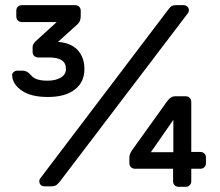

<svg xmlns="http://www.w3.org/2000/svg" viewBox="-20 -720 852 742"><path d="M26.9 -428.2V-430.2Q26.9 -437 33 -441.9Q39.1 -446.8 43.9 -446.8H68.8Q82 -446.8 94.2 -435.1Q97.2 -432.1 104.5 -424.6Q111.8 -417 126.5 -412.6Q141.1 -408.2 164.1 -408.2Q194.8 -408.2 214.8 -420.2Q234.9 -432.1 234.9 -453.1Q234.9 -477.1 218 -487.5Q201.2 -498 168.9 -498H127.9Q118.2 -498 112.1 -503.9Q106 -509.8 106 -520V-539.1Q106 -548.8 118.2 -561L199.2 -634.8H64.9Q55.2 -634.8 49.1 -640.9Q43 -647 43 -657.2V-678.2Q43 -688 49.1 -694.1Q55.2 -700.2 64.9 -700.2H270Q279.8 -700.2 285.9 -694.1Q292 -688 292 -678.2V-659.2Q292 -647.9 289.1 -639.9Q286.1 -631.8 275.9 -623L204.1 -558.1Q254.9 -554.2 280.5 -526.1Q306.2 -498 306.2 -453.1Q306.2 -402.3 269 -373.8Q231.9 -345.2 165 -345.2Q100.1 -345.2 64.5 -369.6Q28.8 -394 26.9 -428.2ZM131.8 -20Q131.8 -25.9 135.7 -30.8L628.9 -681.2Q636.7 -692.4 643.3 -696.3Q649.9 -700.2 661.6 -700.2H689Q697.8 -700.2 703.9 -694.6Q710 -689 710 -680.2Q710 -674.3 706.1 -668.9L211.9 -19Q204.1 -9.3 197.5 -4.6Q190.9 0 178.7 0H151.9Q142.6 0 137.2 -5.6Q131.8 -11.2 131.8 -20ZM480 -89.8V-111.8Q480 -126 492.2 -142.1L627 -330.1Q640.1 -348.1 657.2 -348.1H696.8Q706.5 -348.1 712.9 -342Q719.2 -335.9 719.2 -326.2V-132.8H753.9Q763.7 -132.8 769.8 -127Q775.9 -121.1 775.9 -110.8V-89.8Q775.9 -80.1 770 -74Q764.2 -67.9 753.9 -67.9H719.2V-20Q719.2 -10.3 713.1 -4.2Q707 2 696.8 2H670.9Q661.1 2 655 -3.9Q648.9 -9.8 648.9 -20V-67.9H502Q492.2 -67.9 486.1 -74Q480 -80.1 480 -89.8ZM563 -131.8H649.9V-256.8Z"/></svg>

Font: Rubik AZ
Style: Regular
Weight: 400
Designer: Hubert and Fischer
Foundry: Hubert & Fischer
Version: Version 2.000